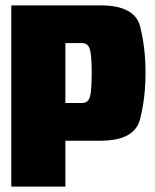

<svg xmlns="http://www.w3.org/2000/svg" viewBox="-20 -695 578 715"><path d="M22 0H223.5V-171H354Q481 -171 501.5 -251Q522 -331 522 -424Q522 -516.5 502 -595.8Q482 -675 354 -675H22ZM223.5 -311.5V-534.5H286Q307 -534.5 314.2 -513.2Q321.5 -492 321.5 -423.5Q321.5 -354.5 314.5 -333Q307.5 -311.5 286 -311.5Z"/></svg>

Font: Anybody Condensed Black
Style: Regular
Weight: 900
Width: 3
Designer: Tyler Finck
Foundry: Etcetera Type Company
Version: Version 1.113;gftools[0.9.25]